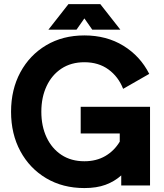

<svg xmlns="http://www.w3.org/2000/svg" viewBox="-20 -909 803 941"><path d="M375.5 -385.7H715.3V0H574.2V-49.3Q541 -19.5 497.3 -3.4Q453.6 12.7 393.6 12.7Q287.6 12.7 206.5 -35.4Q125.5 -83.5 79.8 -168Q34.2 -252.4 34.2 -361.3Q34.2 -470.2 79.8 -554.7Q125.5 -639.2 206.5 -687.3Q287.6 -735.4 393.6 -735.4Q502.4 -735.4 585 -684.6Q667.5 -633.8 711.4 -546.9L583.5 -473.6Q560.1 -533.2 511.5 -568.6Q462.9 -604 393.6 -604Q328.6 -604 281.2 -572.8Q233.9 -541.5 208.3 -486.8Q182.6 -432.1 182.6 -361.3Q182.6 -290.5 208.3 -235.8Q233.9 -181.2 281.2 -149.9Q328.6 -118.7 393.6 -118.7Q452.1 -118.7 496.1 -144.3Q540 -169.9 566.9 -214.8V-254.9H375.5ZM355 -763.7H217.3L315.4 -888.7H471.7L569.8 -763.7H432.1L393.6 -818.8Z"/></svg>

Font: Giphurs
Style: Bold
Weight: 700
Version: Version 0.920; ttfautohint (v1.8.4.7-5d5b)